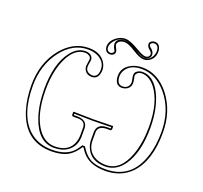

<svg xmlns="http://www.w3.org/2000/svg" viewBox="-141 -994 1236 1170"><g transform="rotate(20 477.0 -409.5)"><path d="M496.1 -787.1Q527.8 -787.1 588.9 -750.5Q628.9 -727.1 645 -727.1Q666.5 -727.1 671.4 -744.6Q671.9 -748 671.9 -750Q671.9 -762.7 654.8 -775.4Q638.2 -789.6 638.2 -806.2Q638.2 -820.3 656.2 -828.1Q663.6 -831.1 670.9 -831.1Q700.2 -831.1 709 -797.9Q710.9 -789.1 710.9 -779.8Q710.9 -738.3 677.7 -716.8Q661.1 -706.5 642.1 -706.1Q616.2 -706.1 566.9 -737.8Q522.5 -766.1 497.1 -766.1Q457 -762.7 453.1 -734.9Q453.1 -728 463.9 -708.5Q468.8 -699.2 469.2 -691.9Q469.2 -671.9 446.8 -666Q442.4 -665 438 -665Q413.6 -665 405.3 -689Q403.3 -696.3 402.8 -703.1Q402.8 -739.3 439.5 -767.1Q465.8 -786.6 496.1 -787.1ZM438 -188Q438 -225.1 403.3 -231Q394.5 -232.4 383.8 -231.9H356.9Q350.1 -233.9 349.1 -240.2V-258.8L351.1 -261.2Q352.1 -261.2 477.1 -258.8L606 -261.2L607.9 -258.8V-240.2Q606 -233.4 600.1 -231.9H574.2Q520 -230.5 519 -188V-136.2Q519 -76.2 565.4 -44.4Q597.7 -23.4 645 -22.9Q739.7 -22.9 785.2 -147.9Q813.5 -227.1 814 -329.1Q814 -491.7 748.5 -574.7Q710 -622.1 663.1 -623Q637.7 -623 627.4 -604Q625.5 -599.1 625 -596.2Q625 -589.4 627.9 -578.6Q631.8 -562.5 631.8 -549.8Q631.8 -517.6 601.6 -503.4Q588.9 -498 575.2 -498Q529.8 -499.5 528.8 -560.1Q528.8 -611.3 578.6 -639.6Q610.8 -657.7 652.8 -658.2Q755.9 -658.2 830.1 -563Q905.8 -464.4 905.8 -327.1Q905.8 -142.1 817.9 -52.2Q753.9 11.7 652.8 12.2Q551.8 12.2 502.9 -47.4Q492.7 -60.1 481.9 -77.1H476.1Q439.9 -20 391.6 -1.5Q355.5 11.7 305.2 12.2Q132.8 12.2 76.2 -165Q53.2 -237.3 53.2 -327.1Q53.2 -470.2 132.8 -568.4Q206.1 -657.2 305.2 -658.2Q383.8 -658.2 416 -605Q428.7 -583.5 429.2 -560.1Q427.2 -499.5 382.8 -498Q342.8 -498 330.1 -532.2Q327.1 -541.5 327.1 -549.8Q327.1 -554.2 332 -586.9Q332.5 -591.8 333 -596.2Q333 -612.3 310.1 -620.6Q302.2 -623 294.9 -623Q228 -623 185.1 -534.7Q145 -451.7 145 -329.1Q145 -168.9 206.1 -83Q249.5 -23.4 313 -22.9Q407.2 -22.9 431.6 -98.1Q437.5 -117.2 438 -136.2ZM496.1 -776.9Q452.1 -776.9 424.8 -737.3Q413.1 -719.2 413.1 -703.1Q413.1 -680.2 433.1 -675.8Q436 -675.3 438 -674.8Q456.1 -677.2 459 -691.9Q459 -693.8 449.7 -710.4Q443.4 -722.7 442.9 -734.9Q442.9 -762.2 472.7 -772.5Q483.9 -775.9 497.1 -775.9Q528.3 -775.9 580.1 -742.7Q621.6 -716.3 642.1 -715.8Q678.7 -715.8 694.8 -752.4Q700.7 -766.1 701.2 -779.8Q701.2 -814.5 676.8 -820.3Q673.3 -820.8 670.9 -820.8Q653.3 -819.3 647.9 -806.2Q647.9 -795.4 663.1 -784.7Q681.2 -770 682.1 -750Q682.1 -726.6 657.2 -718.8Q651.4 -716.8 645 -716.8Q624 -716.8 570.3 -748.5Q522.5 -776.9 496.1 -776.9ZM448.2 -188V-136.2Q448.2 -74.2 401.9 -39.1Q366.7 -13.2 313 -13.2Q209.5 -13.2 162.6 -148.4Q135.3 -228 134.8 -329.1Q134.8 -495.1 201.2 -580.6Q241.7 -632.8 294.9 -632.8Q325.2 -632.8 338.9 -610.8Q342.8 -603 342.8 -596.2Q342.8 -587.4 340.3 -575.2Q337.4 -560.5 336.9 -549.8Q336.9 -520 365.2 -510.7Q373.5 -507.8 382.8 -507.8Q418.5 -509.3 418.9 -560.1Q418.9 -606.9 373 -632.3Q343.8 -647.9 305.2 -647.9Q206.5 -647.9 135.7 -555.7Q63.5 -460.4 63 -327.1Q63 -135.3 156.2 -50.8Q215.3 1.5 305.2 2Q400.4 2 445.3 -51.3Q456.1 -64 467.8 -82.5L470.7 -86.9H487.3L490.2 -82.5Q523.4 -29.8 564.5 -12.7Q600.1 2 652.8 2Q820.3 2 874.5 -171.4Q896 -240.7 896 -327.1Q896 -468.3 815.9 -564.5Q745.6 -647.5 652.8 -647.9Q577.1 -647.9 548.8 -596.7Q539.6 -578.6 539.1 -560.1Q540.5 -509.3 575.2 -507.8Q611.3 -507.8 620.1 -538.1Q621.6 -544.4 622.1 -549.8Q622.1 -555.2 616.2 -582.5Q614.7 -589.8 615.2 -596.2Q615.2 -619.6 644.5 -629.9Q654.3 -632.8 663.1 -632.8Q738.3 -632.8 784.2 -536.1Q823.7 -451.2 824.2 -329.1Q824.2 -168.9 762.2 -79.6Q715.3 -13.7 645 -13.2Q547.9 -13.2 518.1 -89.8Q509.3 -112.8 508.8 -136.2V-188Q510.7 -241.2 574.2 -242.2H598.1V-251Q509.3 -249 477.1 -249Q441.9 -249 358.9 -251V-242.2H383.8Q447.3 -240.2 448.2 -188Z"/></g></svg>

Font: Linux Biolinum Outline O
Style: Bold
Weight: 700
Designer: Philipp H. Poll
Foundry: Philipp H. Poll
Version: Version 0.9.2